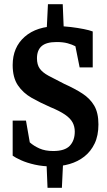

<svg xmlns="http://www.w3.org/2000/svg" viewBox="-20 -778 505 909"><path d="M226 10Q183 10 145 1.5Q107 -7 79.5 -19.5Q52 -32 40 -41V-207H103L121 -104Q140 -87 167 -75Q194 -63 232 -63Q287 -63 310.5 -88Q334 -113 334 -155Q334 -179 323.5 -198.5Q313 -218 287.5 -235.5Q262 -253 218 -271Q170 -292 129.5 -315Q89 -338 64.5 -374.5Q40 -411 40 -470Q40 -554 97 -604Q154 -654 253 -654Q283 -654 315.5 -650Q348 -646 376 -640.5Q404 -635 419 -629V-459H357L337 -559Q322 -567 300.5 -573Q279 -579 248 -579Q199 -579 177 -559.5Q155 -540 155 -502Q155 -472 168 -453.5Q181 -435 209.5 -419.5Q238 -404 284 -381Q333 -359 369.5 -335.5Q406 -312 426 -278Q446 -244 446 -189Q446 -136 428 -98.5Q410 -61 379.5 -37Q349 -13 309.5 -1.5Q270 10 226 10ZM205 111 200 -11 279 -15 273 111ZM201 -635 207 -758H277L282 -637Z"/></svg>

Font: Faustina SemiBold
Style: Regular
Weight: 600
Designer: Alfonso Garcia
Foundry: http://www.omnibus-type.com
Version: Version 1.200